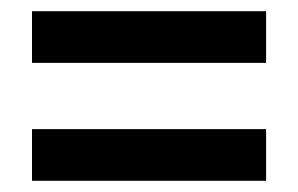

<svg xmlns="http://www.w3.org/2000/svg" viewBox="-20 -523 531 342"><path d="M37 -411H454V-503H37ZM37 -201H454V-293H37Z"/></svg>

Font: Noto Sans Thai Cond SemBd
Style: Regular
Weight: 600
Width: 3
Designer: Monotype Design Team
Foundry: Monotype Imaging Inc.
Version: Version 2.002